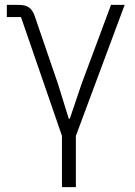

<svg xmlns="http://www.w3.org/2000/svg" viewBox="-20 -557 553 787"><path d="M234 0 66 -487H8V-537H57Q83 -537 98 -527Q113 -517 122 -492L218 -212L262 -70H266L314 -212L435 -537H491L291 0V210H234Z"/></svg>

Font: IBM Plex Sans JP Light
Style: Regular
Weight: 300
Designer: Mike Abbink; Paul van der Laan; Pieter van Rosmalen; Wujin Sim; Yejin Wi; Jinhee Kim; Boomi Park; Yona Kim; Kichan Ma
Foundry: Sandoll Inc.
Version: Version 1.002